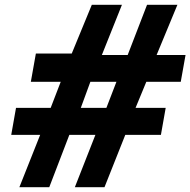

<svg xmlns="http://www.w3.org/2000/svg" viewBox="-20 -783 796 803"><path d="M186 0H61L148 -219H27L47 -332H192L234 -441H109L130 -559H280L364 -763H490L406 -553H514L595 -763H722L635 -553H756L736 -441H592L547 -332H673L653 -219H504L417 0H293L379 -219H270ZM358 -441 318 -332H425L467 -441Z"/></svg>

Font: Open Sauce One Black Italic
Style: Regular
Weight: 900
Italic angle: -10°
Designer: Alfredo Marco Pradil
Foundry: Creative Sauce Fz LLC
Version: Version 1.477